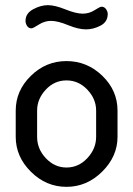

<svg xmlns="http://www.w3.org/2000/svg" viewBox="-20 -717 517 745"><path d="M436 -288V-186Q436 -110 376.5 -51Q317 8 238 8Q159 8 100 -50.5Q41 -109 41 -186V-288Q41 -365 99.5 -422.5Q158 -480 238 -480Q318 -480 377 -423Q436 -366 436 -288ZM353 -186V-288Q353 -333 319 -369Q285 -405 238 -405Q191 -405 157.5 -369Q124 -333 124 -288V-186Q124 -139 158 -103Q192 -67 238 -67Q285 -67 319 -103.5Q353 -140 353 -186ZM178 -636Q153 -636 130.5 -621.5Q108 -607 102 -607Q91 -607 85 -616.5Q79 -626 79 -636Q79 -665 108.5 -681Q138 -697 166 -697Q193 -697 234 -680.5Q275 -664 301 -664Q326 -664 347 -677.5Q368 -691 374 -691Q385 -691 391.5 -681.5Q398 -672 398 -663Q398 -632 370 -617.5Q342 -603 314 -603Q284 -603 244 -619.5Q204 -636 178 -636Z"/></svg>

Font: Dosis
Style: Medium
Weight: 500
Designer: Edgar Tolentino, Pablo Impallari, Igino Marini
Foundry: Edgar Tolentino, Pablo Impallari, Igino Marini
Version: Version 1.007